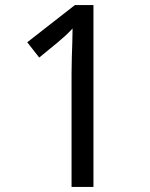

<svg xmlns="http://www.w3.org/2000/svg" viewBox="-20 -734 591 754"><path d="M261 0V-446Q261 -474 262 -506.5Q263 -539 264 -569.5Q265 -600 265 -622Q249 -605 237.5 -594.5Q226 -584 206 -567L134 -508L87 -568L274 -714H347V0Z"/></svg>

Font: ukannada25
Style: Book
Weight: 400
Designer: Jelle Bosma - Monotype Design Team
Foundry: Monotype Imaging Inc.
Version: Version 2.003